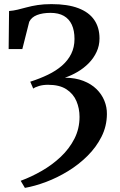

<svg xmlns="http://www.w3.org/2000/svg" viewBox="-20 -770 585 933"><path d="M101 143 80.5 108.5Q132.5 89.5 183.2 60.2Q234 31 275.5 -8.2Q317 -47.5 341.8 -96.2Q366.5 -145 366.5 -202Q366.5 -243 351.5 -278.5Q336.5 -314 303 -336Q269.5 -358 213.5 -358Q189 -358 169.8 -352.2Q150.5 -346.5 141.5 -339.5L127 -373Q174 -388 213.2 -407Q252.5 -426 281.2 -451Q310 -476 326 -508.2Q342 -540.5 342 -580.5Q342 -621.5 329 -649.8Q316 -678 290.2 -692.8Q264.5 -707.5 225.5 -707.5Q187 -707.5 160 -697Q133 -686.5 122 -664L88.5 -531.5H22L24 -716.5Q44.5 -718 65.5 -723Q86.5 -728 110.2 -734.5Q134 -741 163.2 -745.5Q192.5 -750 230 -750Q309 -750 360.8 -730.2Q412.5 -710.5 438 -673.2Q463.5 -636 463.5 -583Q463.5 -548 449.2 -517.5Q435 -487 410.8 -462.5Q386.5 -438 356.5 -420.5Q326.5 -403 295.5 -392.5Q346.5 -392 385 -377Q423.5 -362 449 -337Q474.5 -312 487.2 -280.5Q500 -249 499.5 -215.5Q499 -156.5 473.2 -105.5Q447.5 -54.5 405.2 -12.5Q363 29.5 310.8 61.5Q258.5 93.5 204 114Q149.5 134.5 101 143Z"/></svg>

Font: Merriweather 72pt SemiBold
Style: Regular
Weight: 600
Version: Version 2.100